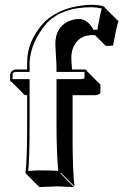

<svg xmlns="http://www.w3.org/2000/svg" viewBox="-20 -718 513 798"><path d="M167 -628.9Q239.7 -694.8 359.9 -698.2Q399.4 -697.8 415 -689L416 -686L472.7 -629.4Q466.8 -619.6 453.6 -547.4Q451.2 -535.2 449.7 -528.3L419.4 -527.3L375.5 -571.3Q370.1 -572.3 365.7 -572.3Q306.6 -572.3 284.7 -521.5Q276.4 -501.5 276.4 -478.5Q276.4 -466.8 279.3 -429.2H333Q337.4 -428.7 339.4 -426.8Q340.3 -424.3 340.8 -422.9L397.5 -366.2V-335.4Q396.5 -323.2 374.5 -322.3H281.7V-143.6Q281.7 -9.3 289.6 56.6L232.9 0L231 2.9L287.6 59.6Q286.1 59.6 218.8 56.6L143.6 59.6L86.9 2.9L85.9 0Q92.8 -52.2 92.8 -200.2V-322.3H83.5L26.9 -378.9Q23.9 -379.4 22.9 -379.9Q22 -382.3 22 -385.3V-409.2Q26.4 -426.8 44.9 -429.2H92.8V-459Q92.8 -547.4 161.6 -623Q164.6 -626.5 167 -628.9ZM174.3 -622.1Q107.4 -543 103 -459V-418.9H44.9Q32.2 -418 32.2 -409.2V-389.2H103V-200.2Q103 -59.6 97.2 -7.8Q133.8 -10.3 162.1 -9.8Q189.5 -9.8 222.2 -7.8Q215.3 -74.2 214.8 -200.2V-389.2H317.9Q325.7 -389.6 331.1 -392.6V-418.9H214.8V-439Q214.8 -451.7 212.4 -488.3Q210 -523.4 210 -535.2Q210 -600.6 260.3 -627.4Q282.7 -638.7 309.1 -639.2Q344.2 -638.2 368.7 -594.2L384.8 -594.7Q386.2 -602.5 389.6 -621.6Q397.5 -666 403.3 -682.6Q383.3 -687.5 359.9 -688Q242.7 -688 178.7 -626.5Q176.3 -624 174.3 -622.1Z"/></svg>

Font: Linux Biolinum Shadow O
Style: Bold
Weight: 700
Designer: Philipp H. Poll
Foundry: Philipp H. Poll
Version: Version 0.9.2